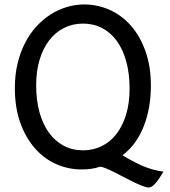

<svg xmlns="http://www.w3.org/2000/svg" viewBox="-20 -745 760 858"><path d="M559.1 -349.1Q559.1 -416.5 544.2 -470.5Q529.3 -524.4 502 -562Q474.6 -599.6 436.3 -619.6Q397.9 -639.6 351.6 -639.6Q305.2 -639.6 266.6 -620.4Q228 -601.1 200.2 -565.2Q172.4 -529.3 157 -478.3Q141.6 -427.2 141.6 -363.8Q141.6 -296.9 156.5 -243.2Q171.4 -189.5 199 -151.6Q226.6 -113.8 265.1 -93.5Q303.7 -73.2 351.6 -73.2Q396.5 -73.2 434.6 -92Q472.7 -110.8 500.2 -146.2Q527.8 -181.6 543.5 -232.9Q559.1 -284.2 559.1 -349.1ZM654.3 -361.3Q654.3 -313.5 646.5 -268.1Q638.7 -222.7 623 -182.4Q607.4 -142.1 583.5 -108.6Q559.6 -75.2 527.3 -51.3Q573.2 -22.9 617.2 -3.7Q661.1 15.6 710.4 22Q706.1 28.8 699 40.5Q691.9 52.2 683.1 64Q674.3 75.7 664.3 84.2Q654.3 92.8 644.5 92.8Q634.3 92.8 616.5 85.9Q598.6 79.1 577.4 68.8Q556.2 58.6 533.2 46.4Q510.3 34.2 489.5 23.9Q468.8 13.7 452.1 6.8Q435.5 0 427.2 0Q406.2 6.8 386.7 9.5Q367.2 12.2 344.2 12.2Q285.2 12.2 231.2 -11.7Q177.2 -35.6 136.2 -82Q95.2 -128.4 70.8 -196Q46.4 -263.7 46.4 -351.6Q46.4 -410.2 58.3 -460.4Q70.3 -510.7 91.6 -552.2Q112.8 -593.8 142.1 -626Q171.4 -658.2 205.8 -680.2Q240.2 -702.1 278.6 -713.6Q316.9 -725.1 356.4 -725.1Q415.5 -725.1 469.5 -701.2Q523.4 -677.2 564.5 -630.9Q605.5 -584.5 629.9 -516.8Q654.3 -449.2 654.3 -361.3Z"/></svg>

Font: Andika Viet
Style: Regular
Weight: 400
Designer: Victor Gaultney, Annie Olsen, Julie Remington, Don Collingsworth, Eric Hays, Becca Hirsbrunner
Foundry: SIL International
Version: Version 5.000